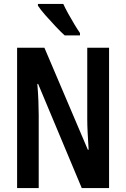

<svg xmlns="http://www.w3.org/2000/svg" viewBox="-20 -957 642 977"><path d="M535 0H396L174 -530H170Q174 -481 175.5 -441.5Q177 -402 177 -371V0H67V-714H206L427 -195H431Q428 -243 426 -281.5Q424 -320 424 -350V-714H535ZM302 -937Q312 -915 327.5 -887Q343 -859 359 -832.5Q375 -806 387 -789V-777H309Q291 -793 264 -821.5Q237 -850 211.5 -879Q186 -908 173 -928V-937Z"/></svg>

Font: Noto Sans ExtraCondensed SemiBold
Style: Regular
Weight: 600
Width: 2
Designer: Monotype Design Team
Foundry: Monotype Imaging Inc.
Version: Version 2.013; ttfautohint (v1.8.4.7-5d5b)